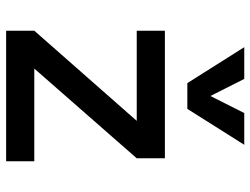

<svg xmlns="http://www.w3.org/2000/svg" viewBox="-115 -701 816 626"><g transform="rotate(90 293.0 -388.0)"><path d="M80.1 0H505.9V-91.8H203.6L496.1 -425.8V-517.6H80.1V-425.8H374L80.1 -91.8ZM251 -590.8H335L452.1 -776.4H348.6L293 -666L237.3 -776.4H133.8Z"/></g></svg>

Font: CaskaydiaCove Nerd Font
Style: Regular
Weight: 400
Designer: Aaron Bell
Foundry: Saja Typeworks
Version: Version 2111.1;Nerd Fonts 2.3.3